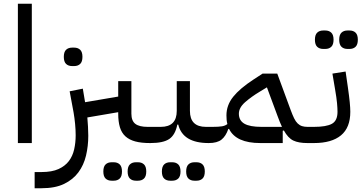

<svg xmlns="http://www.w3.org/2000/svg" viewBox="-20 -760 1926 1020"><path d="M75 -740H149V0H75Z M164 154H201Q256 154 291 138Q326 122 346 95.5Q366 69 374 33.5Q382 -2 382 -41Q382 -70 379 -101.5Q376 -133 371 -162L350 -275L420 -289L432 -217L608 -247V-329H678V-156Q678 -118 699 -102Q720 -86 764 -86H799V-20L779 0H777Q731 0 699 -8.5Q667 -17 646.5 -35.5Q626 -54 617 -84Q608 -114 608 -156V-164L444 -136Q446 -111 447.5 -87Q449 -63 449 -39Q449 16 437 66.5Q425 117 396.5 155.5Q368 194 320.5 217Q273 240 201 240H164ZM702 200Q682 200 670 188.5Q658 177 658 151Q658 125 670 113.5Q682 102 702 102H713Q733 102 745 113.5Q757 125 757 151Q757 177 745 188.5Q733 200 713 200ZM573 200Q553 200 541 188.5Q529 177 529 151Q529 125 541 113.5Q553 102 573 102H584Q604 102 616 113.5Q628 125 628 151Q628 177 616 188.5Q604 200 584 200ZM363 -409Q343 -409 331 -420.5Q319 -432 319 -458Q319 -484 331 -495.5Q343 -507 363 -507H374Q394 -507 406 -495.5Q418 -484 418 -458Q418 -432 406 -420.5Q394 -409 374 -409Z M779 -66 799 -86H834Q919 -86 919 -171V-329H989V-171Q989 -86 1074 -86H1109V-20L1089 0Q951 0 927 -98H922Q911 -43 879 -21.5Q847 0 779 0ZM1013 200Q993 200 981 188.5Q969 177 969 151Q969 125 981 113.5Q993 102 1013 102H1024Q1044 102 1056 113.5Q1068 125 1068 151Q1068 177 1056 188.5Q1044 200 1024 200ZM884 200Q864 200 852 188.5Q840 177 840 151Q840 125 852 113.5Q864 102 884 102H895Q915 102 927 113.5Q939 125 939 151Q939 177 927 188.5Q915 200 895 200Z M1089 -66 1109 -86Q1142 -86 1159.5 -89Q1177 -92 1188 -101Q1185 -112 1184 -123Q1183 -134 1183 -147Q1183 -201 1218.5 -245.5Q1254 -290 1326 -337L1375 -369H1453L1524 -176Q1534 -149 1542.5 -131.5Q1551 -114 1561.5 -104Q1572 -94 1584.5 -90Q1597 -86 1614 -86H1633V-20L1613 0Q1566 0 1538 -13.5Q1510 -27 1488 -67L1482 -65V0H1363Q1234 0 1197 -75H1193Q1180 -37 1157 -18.5Q1134 0 1089 0ZM1249 -156Q1249 -120 1278 -103Q1307 -86 1369 -86H1478Q1467 -109 1454 -145L1398 -296L1360 -273Q1315 -246 1282 -217Q1249 -188 1249 -156Z M1613 -66 1633 -86H1648Q1714 -86 1743.5 -102.5Q1773 -119 1773 -166Q1773 -184 1770.5 -212Q1768 -240 1760 -286L1746 -369L1816 -380L1828 -297Q1835 -248 1838 -217Q1841 -186 1841 -166Q1841 -82 1791.5 -41Q1742 0 1648 0H1613ZM1826 -500Q1806 -500 1794 -511.5Q1782 -523 1782 -549Q1782 -575 1794 -586.5Q1806 -598 1826 -598H1837Q1857 -598 1869 -586.5Q1881 -575 1881 -549Q1881 -523 1869 -511.5Q1857 -500 1837 -500ZM1697 -500Q1677 -500 1665 -511.5Q1653 -523 1653 -549Q1653 -575 1665 -586.5Q1677 -598 1697 -598H1708Q1728 -598 1740 -586.5Q1752 -575 1752 -549Q1752 -523 1740 -511.5Q1728 -500 1708 -500Z"/></svg>

Font: IBM Plex Sans Arabic
Style: Regular
Weight: 400
Designer: Mike Abbink, Paul van der Laan, Pieter van Rosmalen, Wael Morcos, Khajak Apelian
Foundry: Bold Monday
Version: Version 1.1